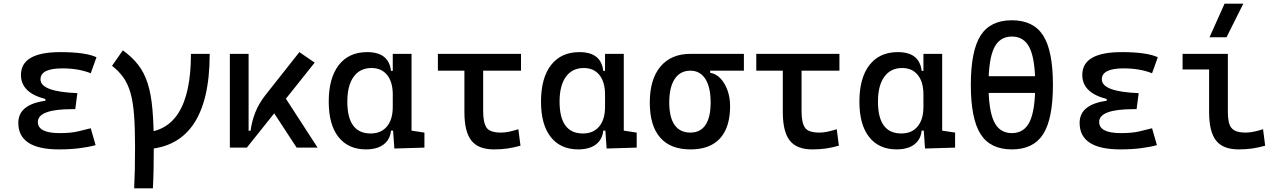

<svg xmlns="http://www.w3.org/2000/svg" viewBox="-20 -815 7071 1060"><path d="M305.7 9.8Q81.1 9.8 81.1 -136.7Q81.1 -247.1 257.8 -261.7L407.2 -300.8L395.5 -212.4H379.9Q189 -212.4 189 -141.6Q189 -80.1 309.6 -80.1Q370.1 -80.1 409.9 -89.4Q449.7 -98.6 481 -106.9L507.8 -13.7Q468.8 -2.9 417.7 3.4Q366.7 9.8 305.7 9.8ZM230.5 -212.4V-268.6Q95.7 -302.7 95.7 -401.4Q95.7 -527.3 313.5 -527.3Q451.7 -527.3 512.7 -499L481 -410.6Q413.6 -437.5 324.2 -437.5Q203.6 -437.5 203.6 -377Q203.6 -308.6 407.2 -300.8L395.5 -212.4Z M758.8 9.8V-83Q1034.2 -83 1034.2 -517.6H1137.7Q1137.7 9.8 758.8 9.8ZM720.7 224.6Q723.1 176.8 724.4 119.4Q725.6 62 725.6 -4.9Q725.6 -108.9 720 -181.2Q714.4 -253.4 700.2 -302.7Q686 -352.1 661.4 -387Q636.7 -421.9 598.6 -451.7L658.2 -537.1Q709.5 -500 742.7 -457.3Q775.9 -414.6 794.9 -356Q814 -297.4 821.5 -212.4Q829.1 -127.4 829.1 -4.9Q829.1 62 827.9 119.4Q826.7 176.8 824.2 224.6Z M1342.8 0 1324.2 -93.3H1363.3Q1370.6 -147 1390.1 -195.8Q1409.7 -244.6 1444.3 -288.6L1632.8 -527.3L1717.3 -469.2ZM1249 0V-517.6H1352.5V-52.2L1342.8 0ZM1617.7 0 1468.3 -228.5 1541 -296.9 1733.4 0Z M2001 9.8Q1902.8 9.8 1848.9 -58.3Q1794.9 -126.5 1794.9 -253.9Q1794.9 -384.3 1850.3 -455.8Q1905.8 -527.3 2006.8 -527.3Q2066.9 -527.3 2099.6 -501.7Q2132.3 -476.1 2138.7 -423.8H2178.7L2148.4 -293Q2148.4 -362.3 2117.4 -400.9Q2086.4 -439.5 2031.2 -439.5Q1967.3 -439.5 1932.4 -391.1Q1897.5 -342.8 1897.5 -253.9Q1897.5 -78.1 2026.4 -78.1Q2084 -78.1 2116.2 -116.7Q2148.4 -155.3 2148.4 -224.6V-252L2183.6 -93.8H2138.7Q2135.3 -59.6 2117.2 -36.4Q2099.1 -13.2 2069.6 -1.7Q2040 9.8 2001 9.8ZM2157.2 4.9 2148.4 -119.1V-239.3L2252 -210V-93.8L2323.2 -83V0ZM2148.4 -146.5V-517.6H2252V-175.8Z M2707 9.8Q2620.6 9.8 2582.3 -39.1Q2543.9 -87.9 2543.9 -195.3V-517.6H2647.5V-200.2Q2647.5 -138.7 2665.8 -110.8Q2684.1 -83 2746.1 -83Q2766.1 -83 2789.1 -87.6Q2812 -92.3 2841.8 -101.6L2853.5 -10.7Q2815.9 0 2781.2 4.9Q2746.6 9.8 2707 9.8ZM2397.5 -424.8V-517.6H2856.4V-424.8Z M3172.9 9.8Q3074.7 9.8 3020.8 -58.3Q2966.8 -126.5 2966.8 -253.9Q2966.8 -384.3 3022.2 -455.8Q3077.6 -527.3 3178.7 -527.3Q3238.8 -527.3 3271.5 -501.7Q3304.2 -476.1 3310.5 -423.8H3350.6L3320.3 -293Q3320.3 -362.3 3289.3 -400.9Q3258.3 -439.5 3203.1 -439.5Q3139.2 -439.5 3104.2 -391.1Q3069.3 -342.8 3069.3 -253.9Q3069.3 -78.1 3198.2 -78.1Q3255.9 -78.1 3288.1 -116.7Q3320.3 -155.3 3320.3 -224.6V-252L3355.5 -93.8H3310.5Q3307.1 -59.6 3289.1 -36.4Q3271 -13.2 3241.5 -1.7Q3211.9 9.8 3172.9 9.8ZM3329.1 4.9 3320.3 -119.1V-239.3L3423.8 -210V-93.8L3495.1 -83V0ZM3320.3 -146.5V-517.6H3423.8V-175.8Z M3791.5 9.8Q3681.2 9.8 3624.3 -55.9Q3567.4 -121.6 3567.4 -249Q3567.4 -377.4 3626.2 -447.5Q3685.1 -517.6 3791.5 -517.6L3900.9 -486.8V-413.1Q3932.6 -408.2 3957.3 -382.3Q3981.9 -356.4 3996.3 -316.7Q4010.7 -276.9 4010.7 -229.5Q4010.7 -150.9 3985.8 -97.7Q3960.9 -44.4 3912.4 -17.3Q3863.8 9.8 3791.5 9.8ZM3791.5 -83Q3846.7 -83 3875 -125.2Q3903.3 -167.5 3903.3 -249Q3903.3 -333.5 3874.3 -379.2Q3845.2 -424.8 3791.5 -424.8Q3735.4 -424.8 3705.1 -379.2Q3674.8 -333.5 3674.8 -249Q3674.8 -167.5 3704.3 -125.2Q3733.9 -83 3791.5 -83ZM3791.5 -424.8V-517.6H4086.9V-424.8Z M4464.8 9.8Q4378.4 9.8 4340.1 -39.1Q4301.8 -87.9 4301.8 -195.3V-517.6H4405.3V-200.2Q4405.3 -138.7 4423.6 -110.8Q4441.9 -83 4503.9 -83Q4523.9 -83 4546.9 -87.6Q4569.8 -92.3 4599.6 -101.6L4611.3 -10.7Q4573.7 0 4539.1 4.9Q4504.4 9.8 4464.8 9.8ZM4155.3 -424.8V-517.6H4614.3V-424.8Z M4930.7 9.8Q4832.5 9.8 4778.6 -58.3Q4724.6 -126.5 4724.6 -253.9Q4724.6 -384.3 4780 -455.8Q4835.4 -527.3 4936.5 -527.3Q4996.6 -527.3 5029.3 -501.7Q5062 -476.1 5068.4 -423.8H5108.4L5078.1 -293Q5078.1 -362.3 5047.1 -400.9Q5016.1 -439.5 4960.9 -439.5Q4897 -439.5 4862.1 -391.1Q4827.1 -342.8 4827.1 -253.9Q4827.1 -78.1 4956.1 -78.1Q5013.7 -78.1 5045.9 -116.7Q5078.1 -155.3 5078.1 -224.6V-252L5113.3 -93.8H5068.4Q5064.9 -59.6 5046.9 -36.4Q5028.8 -13.2 4999.3 -1.7Q4969.7 9.8 4930.7 9.8ZM5086.9 4.9 5078.1 -119.1V-239.3L5181.6 -210V-93.8L5252.9 -83V0ZM5078.1 -146.5V-517.6H5181.6V-175.8Z M5566.4 9.8Q5447.3 9.8 5393.6 -74.7Q5339.8 -159.2 5339.8 -346.7Q5339.8 -534.2 5393.6 -618.7Q5447.3 -703.1 5566.4 -703.1Q5685.5 -703.1 5739.3 -618.7Q5793 -534.2 5793 -346.7Q5793 -159.2 5739.3 -74.7Q5685.5 9.8 5566.4 9.8ZM5566.4 -80.1Q5634.3 -80.1 5664.8 -143.3Q5695.3 -206.5 5695.3 -346.7Q5695.3 -486.8 5664.8 -550Q5634.3 -613.3 5566.4 -613.3Q5498.5 -613.3 5468 -550Q5437.5 -486.8 5437.5 -346.7Q5437.5 -206.5 5468 -143.3Q5498.5 -80.1 5566.4 -80.1ZM5367.2 -301.8V-394.5H5777.8V-301.8Z M6165 9.8Q5940.4 9.8 5940.4 -136.7Q5940.4 -247.1 6117.2 -261.7L6266.6 -300.8L6254.9 -212.4H6239.3Q6048.3 -212.4 6048.3 -141.6Q6048.3 -80.1 6168.9 -80.1Q6229.5 -80.1 6269.3 -89.4Q6309.1 -98.6 6340.3 -106.9L6367.2 -13.7Q6328.1 -2.9 6277.1 3.4Q6226.1 9.8 6165 9.8ZM6089.8 -212.4V-268.6Q5955.1 -302.7 5955.1 -401.4Q5955.1 -527.3 6172.9 -527.3Q6311 -527.3 6372.1 -499L6340.3 -410.6Q6272.9 -437.5 6183.6 -437.5Q6063 -437.5 6063 -377Q6063 -308.6 6266.6 -300.8L6254.9 -212.4Z M6818.4 9.8Q6731.9 9.8 6693.6 -39.1Q6655.3 -87.9 6655.3 -195.3V-517.6H6758.8V-200.2Q6758.8 -159.2 6766.1 -133.3Q6773.4 -107.4 6794.7 -95.2Q6815.9 -83 6857.4 -83Q6895.5 -83 6953.1 -101.6L6964.8 -10.7Q6927.2 0 6892.6 4.9Q6857.9 9.8 6818.4 9.8ZM6508.8 -431.6V-517.6H6664.1V-431.6ZM6657.7 -609.4 6740.7 -794.9H6844.2L6751.5 -609.4Z"/></svg>

Font: Cascadia Mono
Style: Regular
Weight: 400
Monospace: yes
Designer: Aaron Bell
Foundry: Saja Typeworks
Version: Version 2102.003